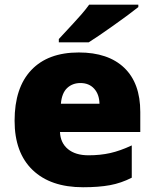

<svg xmlns="http://www.w3.org/2000/svg" viewBox="-20 -786 658 816"><path d="M333 9.8Q194.8 9.8 118.4 -63.7Q42 -137.2 42 -272.9Q42 -413.1 112.8 -488Q183.6 -563 314.9 -563Q439.9 -563 508.1 -497.8Q576.2 -432.6 576.2 -310.1V-225.1H234.9Q236.8 -178.7 268.8 -152.3Q300.8 -126 356 -126Q406.2 -126 448.5 -135.5Q490.7 -145 540 -168V-30.8Q495.1 -7.8 447.3 1Q399.4 9.8 333 9.8ZM321.8 -433.1Q288.1 -433.1 265.4 -411.9Q242.7 -390.6 238.8 -345.2H402.8Q401.9 -385.3 380.1 -409.2Q358.4 -433.1 321.8 -433.1ZM230 -606V-620.1Q305.2 -700.7 325.4 -724.1Q345.7 -747.6 358.9 -766.1H567.9V-755.9Q528.8 -724.6 460.4 -676.3Q392.1 -627.9 356.9 -606Z"/></svg>

Font: TypoPRO Open Sans
Style: Regular
Weight: 800
Foundry: Ascender Corporation
Version: Version 1.10